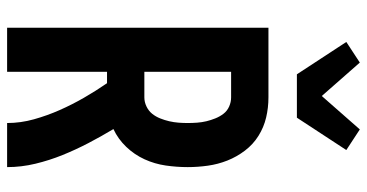

<svg xmlns="http://www.w3.org/2000/svg" viewBox="-266 -766 1032 540"><g transform="rotate(90 250.0 -496.0)"><path d="M182 0H58V-735H254Q283 -735 310.5 -728.5Q338 -722 362 -707Q386 -692 403.5 -669Q421 -646 431.5 -619.5Q442 -593 446 -564.5Q450 -536 450 -508Q450 -477 445.5 -446Q441 -415 428 -386.5Q415 -358 393 -335Q371 -312 343 -299Q364 -264 382.5 -228.5Q401 -193 416 -156Q431 -119 440.5 -79.5Q450 -40 450 0H326Q326 -38 315.5 -75.5Q305 -113 289.5 -148Q274 -183 255 -216Q236 -249 214 -281H182ZM254 -386Q267 -386 279.5 -392Q292 -398 300 -408Q308 -418 313 -430.5Q318 -443 321 -456Q324 -469 325 -482Q326 -495 326 -508Q326 -521 325 -534.5Q324 -548 321 -560.5Q318 -573 313 -585.5Q308 -598 300 -608.5Q292 -619 279.5 -624.5Q267 -630 254 -630H182V-386ZM189 -815 98 -954 156 -992 250 -885 344 -992 402 -954 311 -815Z"/></g></svg>

Font: Iosevka Term Curly Extrabold
Style: Regular
Weight: 800
Designer: Belleve Invis
Foundry: Belleve Invis
Version: Version 32.3.0